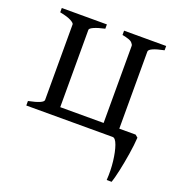

<svg xmlns="http://www.w3.org/2000/svg" viewBox="-119 -554 784 840"><g transform="rotate(20 273.5 -134.0)"><path d="M237 -454V-434Q205 -427 187 -419Q169 -411 169 -404V-44H371V-403Q371 -409 362.5 -418Q354 -427 317 -434V-454H513V-434Q444 -420 444 -403V-44H520L532 -34Q530 0 523 44Q516 88 507.5 127Q499 166 492 186H469Q472 141 467 98.5Q462 56 452 28Q442 0 429 0H27V-21Q96 -35 96 -51V-403Q96 -409 79.5 -418Q63 -427 27 -434V-454Z"/></g></svg>

Font: ChillKai
Style: Regular
Weight: 400
Designer: ChillType
Foundry: 寒蝉字型
Version: Version 2.000